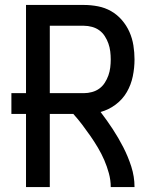

<svg xmlns="http://www.w3.org/2000/svg" viewBox="-20 -755 640 775"><path d="M85 0V-295H26V-379H85V-735H319Q347 -735 375.5 -729.5Q404 -724 428.5 -710Q453 -696 472 -674Q491 -652 502.5 -626Q514 -600 518.5 -571.5Q523 -543 523 -515Q523 -481 516 -447Q509 -413 492 -383.5Q475 -354 447 -333Q419 -312 386 -303Q412 -269 435 -234Q458 -199 477.5 -161Q497 -123 510 -82.5Q523 -42 523 0H427Q427 -28 419.5 -55.5Q412 -83 401 -108.5Q390 -134 375.5 -158.5Q361 -183 345 -206Q329 -229 312 -251.5Q295 -274 276 -295H181V0ZM181 -379H319Q335 -379 351.5 -383.5Q368 -388 381 -397.5Q394 -407 403 -421Q412 -435 417.5 -450.5Q423 -466 425 -482.5Q427 -499 427 -515Q427 -531 425 -547.5Q423 -564 417.5 -579.5Q412 -595 403 -609Q394 -623 381 -632.5Q368 -642 351.5 -646.5Q335 -651 319 -651H181Z"/></svg>

Font: Iosevka Curly Medium Extended
Style: Regular
Weight: 500
Width: 7
Monospace: yes
Designer: Belleve Invis
Foundry: Belleve Invis
Version: Version 11.1.0; ttfautohint (v1.8.3)